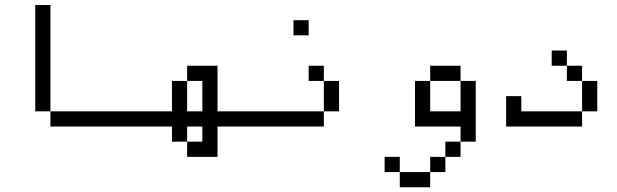

<svg xmlns="http://www.w3.org/2000/svg" viewBox="-20 -708 2540 790"><path d="M500 -187.5V-250H187.5V-187.5ZM187.5 -250V-687.5H125V-250Z M1000 -187.5V-250H875V-437.5H750V-375H687.5Q687.5 -375 687.5 -250H500V-187.5H687.5V-125H750V-62.5H875Q875 -62.5 875 -187.5ZM750 -125V-187.5H812.5V-125ZM750 -250Q750 -250 750 -375H812.5Q812.5 -375 812.5 -250Z M1250 -562.5V-625H1187.5V-562.5ZM1312.5 -250H1000V-187.5H1312.5ZM1312.5 -250H1375Q1375 -250 1375 -375H1312.5Q1312.5 -375 1312.5 -250ZM1312.5 -375V-437.5H1250V-375Z M1625 0V62.5H1750V0ZM1625 0V-62.5H1562.5V0ZM1750 0H1812.5V-62.5H1750ZM1812.5 -62.5H1875V-125H1812.5ZM1875 -125H1937.5Q1937.5 -125 1937.5 -375H1875Q1875 -375 1875 -250H1750Q1750 -250 1750 -375H1687.5V-187.5H1875ZM1750 -375H1875V-437.5H1750Z M2062.5 -312.5Q2062.5 -312.5 2062.5 -187.5H2375V-250H2125V-312.5ZM2375 -250H2437.5Q2437.5 -250 2437.5 -375H2375Q2375 -375 2375 -250ZM2375 -375V-437.5H2312.5V-375ZM2312.5 -437.5V-500H2250V-437.5Z"/></svg>

Font: UnifontExMono
Style: Regular
Weight: 500
Version: Version 15.0.06